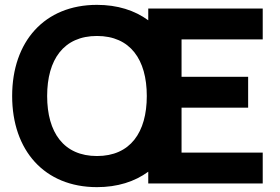

<svg xmlns="http://www.w3.org/2000/svg" viewBox="-20 -755 1151 790"><path d="M379 15C463 15 534 -7.5 590 -48.5V0H1061V-127H727V-312H1001V-439H727V-593H1061V-720H590V-671.5C534 -712.5 463 -735 379 -735C163 -735 30 -584 30 -360C30 -136 163 15 379 15ZM379 -113C242 -113 174 -210 174 -360C174 -510 242 -607 379 -607C516 -607 584 -510 584 -360C584 -210 516 -113 379 -113Z"/></svg>

Font: Vela Sans ExtBd
Style: Regular
Weight: 800
Designer: Principal design: Mikhail Sharanda - project Manrope.
Design modification: Ravid Balaliev
Foundry: Mikhail Sharanda
Version: Version 1.001